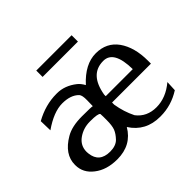

<svg xmlns="http://www.w3.org/2000/svg" viewBox="-158 -891 1114 1114"><g transform="rotate(-45 398.5 -334.0)"><path d="M258 -683V-631H548V-683ZM577 15Q579 15 581 15Q669 15 746 -34L749 -98Q679 -39 601 -39Q522 -39 478 -97Q449 -155 438 -223V-241H757V-265Q757 -375 709 -443Q661 -510 573 -510Q484 -510 402 -420Q388 -446 369 -461Q313 -505 250 -505H245Q155 -505 69 -457L71 -380Q160 -442 230 -442Q299 -442 334 -406Q346 -393 345 -352L344 -305Q338 -308 257 -308Q175 -308 126 -279Q30 -223 30 -138V-135Q30 -71 85 -29Q140 14 226 14H227Q343 14 398 -80Q459 15 577 15ZM438 -293V-306Q462 -448 572 -448H573Q658 -448 660 -293ZM344 -191Q344 -147 335 -122Q325 -97 301 -72Q276 -47 229 -47Q141 -47 132 -129Q131 -136 131 -143Q131 -194 173 -224Q215 -254 269 -254H274Q335 -254 343 -242Q343 -230 344 -219Z"/></g></svg>

Font: Sawarabi Mincho
Style: Regular
Weight: 400
Version: Version 1.082; ttfautohint (v1.8.4.7-5d5b)